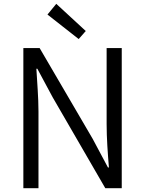

<svg xmlns="http://www.w3.org/2000/svg" viewBox="-20 -983 758 1003"><path d="M102 0H181V-401C181 -476 174 -551 170 -624H175L255 -475L530 0H616V-732H537V-335C537 -261 543 -181 549 -108H544L464 -258L187 -732H102ZM391 -779 428 -821 274 -963 228 -907Z"/></svg>

Font: Noto Sans CJK HK DemiLight
Style: Regular
Weight: 350
Designer: Ryoko NISHIZUKA 西塚涼子 (kana, bopomofo & ideographs); Paul D. Hunt (Latin, Greek & Cyrillic); Sandoll Communications 산돌커뮤니
Foundry: Adobe
Version: Version 2.004;hotconv 1.0.118;makeotfexe 2.5.65603